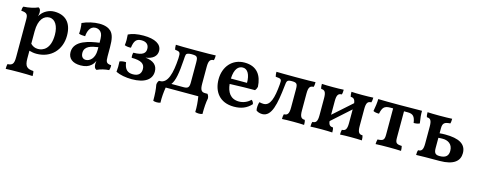

<svg xmlns="http://www.w3.org/2000/svg" viewBox="-33 -1118 4997 2013"><g transform="rotate(15 2466.0 -111.0)"><path d="M305 9C463 9 567 -103 567 -257C567 -401 491 -467 375 -467C311 -467 260 -430 240 -403C234 -397 227 -388 220 -375C224 -391 227 -403 227 -417C227 -448 217 -461 202 -467C171 -451 103 -435 46 -433C38 -420 36 -404 36 -386C101 -383 110 -362 110 -310V98C110 172 94 189 41 192C37 206 36 222 36 245C67 243 133 242 187 242C239 242 295 243 328 245C328 225 327 206 322 192C253 188 227 168 227 81V-3C253 4 275 9 305 9ZM340 -394C404 -394 442 -327 442 -233C442 -77 361 -44 308 -44C273 -44 249 -57 227 -79V-214C227 -347 285 -394 340 -394Z M1094 -78C1042 -81 1034 -97 1034 -158V-256C1034 -347 1022 -394 991 -426C967 -449 928 -467 864 -467C806 -467 734 -451 679 -425C686 -389 687 -344 684 -310C700 -303 728 -301 752 -301C755 -350 774 -415 836 -415C858 -415 879 -407 895 -388C912 -367 916 -343 916 -274C816 -260 647 -231 647 -102C647 -33 696 7 783 7C833 7 869 -6 894 -28C911 -42 924 -61 933 -82C931 -70 930 -58 930 -49C930 -15 939 2 958 9C996 -9 1046 -21 1087 -23C1094 -39 1096 -60 1094 -78ZM916 -194C916 -103 864 -63 822 -63C793 -63 769 -82 769 -126C769 -199 841 -215 916 -226Z M1421 -248C1499 -258 1541 -297 1541 -352C1541 -425 1468 -466 1343 -466C1276 -466 1219 -455 1179 -434C1183 -394 1183 -354 1178 -318C1198 -309 1224 -307 1247 -309C1256 -387 1281 -413 1335 -413C1386 -413 1416 -388 1416 -341C1416 -298 1391 -265 1285 -265C1279 -250 1278 -226 1282 -209C1387 -209 1426 -181 1426 -124C1426 -76 1399 -45 1338 -45C1281 -45 1247 -72 1237 -149C1215 -151 1187 -148 1168 -139C1171 -100 1170 -63 1166 -26C1211 -4 1274 8 1340 8C1481 8 1554 -46 1554 -132C1554 -201 1508 -239 1421 -248Z M2147 -50H2121C2083 -50 2066 -69 2066 -137V-321C2066 -389 2083 -408 2121 -408C2126 -423 2127 -439 2127 -461C2091 -459 2040 -458 1910 -458C1798 -458 1733 -459 1694 -461C1694 -441 1695 -423 1701 -408C1755 -403 1760 -395 1757 -331C1747 -166 1716 -50 1632 -50H1621C1610 -37 1604 -21 1604 -3C1613 39 1617 98 1617 168C1639 176 1670 176 1695 168C1693 112 1698 53 1707 0H2061C2070 53 2075 112 2073 168C2098 176 2129 176 2151 168C2151 98 2155 39 2164 -3C2164 -21 2158 -37 2147 -50ZM1948 -121C1948 -67 1936 -52 1886 -52H1755C1790 -98 1805 -181 1815 -333C1818 -384 1819 -395 1837 -402C1850 -407 1866 -408 1882 -408C1896 -408 1915 -407 1927 -402C1944 -394 1948 -378 1948 -336Z M2610 -109C2578 -76 2531 -57 2486 -57C2390 -57 2353 -127 2345 -210C2445 -215 2567 -216 2619 -216C2628 -226 2635 -240 2639 -257C2633 -376 2578 -467 2440 -467C2305 -467 2220 -363 2220 -228C2220 -96 2292 9 2448 9C2526 9 2586 -14 2635 -68C2634 -84 2622 -103 2610 -109ZM2435 -412C2488 -412 2518 -356 2518 -268H2343C2347 -375 2388 -412 2435 -412Z M2755 7C2859 7 2885 -140 2907 -336C2913 -394 2914 -407 2968 -407C3022 -407 3031 -394 3031 -336V-137C3031 -69 3014 -50 2976 -50C2971 -35 2970 -19 2970 3C2999 1 3044 0 3090 0C3135 0 3181 1 3210 3C3210 -19 3209 -35 3203 -50C3165 -50 3149 -69 3149 -137V-321C3149 -389 3165 -408 3203 -408C3209 -423 3210 -439 3210 -461C3176 -459 3120 -458 2996 -458C2887 -458 2823 -459 2786 -460C2786 -442 2787 -424 2792 -408C2856 -404 2859 -397 2854 -341C2841 -191 2815 -100 2742 -100C2731 -100 2711 -102 2696 -106C2687 -83 2683 -41 2689 -15C2701 -4 2726 7 2755 7Z M3776 -137V-321C3776 -389 3792 -408 3830 -408C3835 -423 3837 -439 3837 -461C3807 -459 3762 -458 3717 -458C3672 -458 3628 -459 3600 -461C3600 -439 3601 -423 3606 -408C3636 -408 3653 -395 3658 -353L3456 -173V-321C3456 -389 3472 -408 3509 -408C3515 -423 3516 -439 3516 -461C3487 -459 3443 -458 3399 -458C3354 -458 3308 -459 3279 -461C3279 -439 3280 -423 3286 -408C3324 -408 3340 -389 3340 -321V-137C3340 -69 3324 -50 3286 -50C3280 -35 3279 -19 3279 3C3308 1 3354 0 3399 0C3443 0 3487 1 3516 3C3516 -19 3515 -35 3509 -50C3479 -50 3462 -63 3458 -105L3660 -286V-137C3660 -69 3643 -50 3606 -50C3601 -35 3600 -19 3600 3C3628 1 3672 0 3717 0C3762 0 3807 1 3837 3C3837 -19 3835 -35 3830 -50C3792 -50 3776 -69 3776 -137Z M4366 -460C4308 -459 4231 -458 4129 -458C4020 -458 3950 -458 3891 -460C3891 -424 3884 -373 3875 -326C3894 -316 3913 -314 3938 -314C3952 -379 3968 -406 4036 -406H4067V-121C4067 -61 4052 -52 3993 -49C3989 -35 3986 -13 3986 3C4018 1 4080 0 4132 0C4182 0 4230 1 4262 3C4262 -14 4260 -36 4256 -49C4197 -52 4185 -62 4185 -121V-406H4226C4284 -406 4305 -381 4314 -314C4338 -314 4360 -317 4378 -326C4369 -378 4365 -424 4366 -460Z M4666 -283C4644 -283 4624 -282 4605 -280V-333C4605 -392 4626 -405 4687 -409C4692 -423 4693 -442 4693 -461C4665 -459 4610 -458 4555 -458C4501 -458 4455 -459 4426 -461C4426 -439 4427 -423 4433 -408C4471 -408 4487 -389 4487 -321V-137C4487 -69 4471 -50 4433 -50C4427 -35 4426 -19 4426 3C4480 1 4549 0 4679 0C4835 0 4895 -58 4895 -141C4895 -241 4814 -283 4666 -283ZM4667 -49C4624 -49 4605 -63 4605 -119V-231C4623 -233 4645 -233 4654 -233C4703 -233 4761 -208 4761 -130C4761 -77 4732 -49 4667 -49Z"/></g></svg>

Font: Vollkorn Semibold
Style: Regular
Weight: 600
Designer: Friedrich Althausen
Foundry: Friedrich Althausen
Version: Version 4.015;PS 004.015;hotconv 1.0.88;makeotf.lib2.5.64775